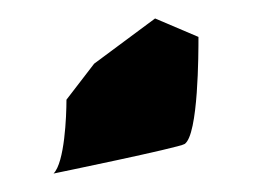

<svg xmlns="http://www.w3.org/2000/svg" viewBox="-20 -74 276 208"><path d="M38 114C38 114 174 86 180 82C195 72 195 -17 195 -34L148 -54L82 -5L52 34C52 52 50 102 38 114Z"/></svg>

Font: Corrode
Style: Regular
Weight: 400
Designer: Mew Too
Version: Version 0.532